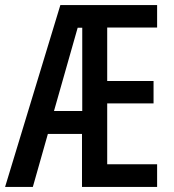

<svg xmlns="http://www.w3.org/2000/svg" viewBox="-23 -734 682 754"><path d="M594 0H299V-208H165L106 0H-3L214 -714H594V-626H398V-416H580V-328H398V-89H594ZM189 -298H300V-625H282Z"/></svg>

Font: Noto Sans Khmer UI ExtraCondensed Medium
Style: Regular
Weight: 500
Width: 2
Designer: Danh Hong and the Monotype Design Team
Foundry: Monotype Imaging Inc.
Version: Version 2.002; ttfautohint (v1.8.4.7-5d5b)